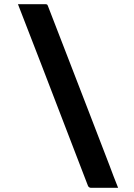

<svg xmlns="http://www.w3.org/2000/svg" viewBox="-20 -770 640 920"><path d="M66 -750Q100 -750 132 -750Q164 -750 197 -750Q200 -750 202.5 -749.5Q205 -749 206.5 -747.5Q208 -746 209 -743Q258 -616 307.5 -488.5Q357 -361 406 -233.5Q455 -106 504 21Q514 48 524.5 75.5Q535 103 546 130Q512 130 481 130Q450 130 416 130Q412 130 407.5 127.5Q403 125 401 119Q345 -26 289.5 -171Q234 -316 178 -461Q122 -606 66 -750Z"/></svg>

Font: Recursive Monospace
Style: Bold
Weight: 700
Version: Version 1.047